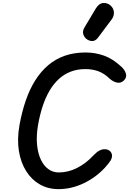

<svg xmlns="http://www.w3.org/2000/svg" viewBox="-20 -1286 878 1306"><path d="M378 0.5Q307.5 0.5 251.5 -31.2Q195.5 -63 158.5 -121.2Q121.5 -179.5 108.5 -259.2Q95.5 -339 112.5 -435Q129 -526 155.5 -602.8Q182 -679.5 220 -739.8Q258 -800 308 -842.5Q358 -885 421.2 -907Q484.5 -929 561.5 -929Q628.5 -929 688.5 -907.2Q748.5 -885.5 805 -832.5Q828.5 -811.5 836.2 -785.8Q844 -760 823.5 -739.5Q803 -719 777 -724Q751 -729 727 -750Q690 -786 650 -801Q610 -816 560.5 -816Q505 -816 459.8 -798.2Q414.5 -780.5 378.8 -747.2Q343 -714 315.8 -667Q288.5 -620 269.5 -561.5Q250.5 -503 238.5 -434.5Q226.5 -363 231.8 -304.2Q237 -245.5 256.8 -202.5Q276.5 -159.5 308 -136.2Q339.5 -113 379.5 -113Q443.5 -113 503.5 -143.2Q563.5 -173.5 611 -224.5Q636 -251 654.8 -261Q673.5 -271 690 -271Q715 -271 728.2 -258.2Q741.5 -245.5 742 -227.5Q742 -210.5 732 -193.8Q722 -177 695.5 -147.5Q633.5 -79.5 549.5 -39.5Q465.5 0.5 378 0.5ZM574.5 -1016.5Q554.5 -1029 547 -1051.5Q539.5 -1074 554.5 -1099L631.5 -1228Q653.5 -1264 682.8 -1265.5Q712 -1267 732 -1248.5Q753 -1229.5 754.8 -1203Q756.5 -1176.5 740 -1154.5L647.5 -1031Q631 -1009 612 -1007.2Q593 -1005.5 574.5 -1016.5Z"/></svg>

Font: Edu AU VIC WA NT Pre SemiBold
Style: Regular
Weight: 600
Designer: Tina and Corey Anderson, Eben Sorkin, Mirko Velimirovic
Foundry: Google for Education
Version: Version 1.001